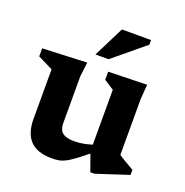

<svg xmlns="http://www.w3.org/2000/svg" viewBox="-130 -834 929 964"><g transform="rotate(20 334.5 -352.0)"><path d="M243 -177Q243 -151.5 251.2 -136.2Q259.5 -121 278 -114Q296.5 -107 327 -107Q353 -107 381 -112.8Q409 -118.5 433 -128L444 -94Q400 -57.5 371.5 -36Q343 -14.5 323.5 -4.2Q304 6 286.8 9Q269.5 12 248 12Q170 12 132.8 -27.2Q95.5 -66.5 95.5 -142V-407.5L15 -447.5V-490.5L252.5 -500.5L243 -424.5ZM455 11.5 419.5 -88V-416L366.5 -450.5V-493.5L573 -499L567 -421.5V-122Q572 -118.5 582.2 -112Q592.5 -105.5 605 -98Q617.5 -90.5 629.5 -83.8Q641.5 -77 649.5 -72.5V-45L477 11.5ZM277 -553 359 -716.5H514.5V-691.5L347 -553Z"/></g></svg>

Font: Newsreader 9pt SemiBold
Style: Regular
Weight: 600
Designer: Hugues Gentile
Foundry: Production Type
Version: Version 1.003